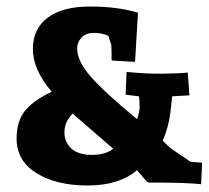

<svg xmlns="http://www.w3.org/2000/svg" viewBox="-20 -562 641 590"><path d="M404 -523 395 -372 323 -376Q323 -410 322 -424L313 -452Q293 -461 268.5 -461Q244 -461 230.5 -446.5Q217 -432 217 -413Q217 -375 258 -327.5Q299 -280 401 -196Q409 -217 409 -235.5Q409 -254 407 -266L366 -271L369 -341Q429 -335 478 -335.5Q527 -336 557 -339L562 -269L509 -266L504 -219Q498 -170 480 -130L499 -111Q507 -104 534.5 -86Q562 -68 565 -65L601 -62L598 4Q550 -1 448 -1H437L431 -4L401 -39Q346 8 249.5 8Q153 8 92 -30Q31 -68 31 -136Q31 -191 58 -223Q85 -255 139 -280Q81 -348 81 -411Q81 -474 127 -508Q173 -542 256.5 -542Q340 -542 404 -523ZM203 -213Q178 -187 178 -156Q178 -125 199.5 -105.5Q221 -86 262.5 -86Q304 -86 328 -105Z"/></svg>

Font: Andada SC
Style: Bold
Weight: 700
Designer: Carolina Giovagnoli
Foundry: Carolina Giovagnoli
Version: Version 1.003